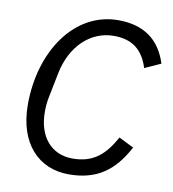

<svg xmlns="http://www.w3.org/2000/svg" viewBox="-81 -781 777 864"><g transform="rotate(10 307.5 -349.0)"><path d="M290 12C414 12 494 -41 555 -157L487 -191C442 -110 392 -61 295 -61C195 -61 136 -136 136 -246C136 -266 137 -287 142 -312L165 -427C190 -554 276 -637 383 -637C470 -637 517 -596 542 -518L615 -551C581 -659 504 -710 391 -710C189 -710 55 -508 55 -266C55 -86 154 12 290 12Z"/></g></svg>

Font: LVC Sans
Style: Italic
Weight: 400
Italic angle: -11.31°
Designer: Mike Abbink, Paul van der Laan, Pieter van Rosmalen
Foundry: Bold Monday
Version: Version 3.0